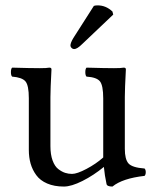

<svg xmlns="http://www.w3.org/2000/svg" viewBox="-20 -682 571 712"><path d="M375 0Q368.2 -31.2 365.2 -63Q327.1 -31.7 285.9 -11Q244.6 9.8 216.8 9.8Q181.2 9.8 155 -1.5Q128.9 -12.7 114.5 -32.5Q100.1 -52.2 93.5 -75.4Q86.9 -98.6 86.9 -126V-317.9Q86.9 -365.2 74.5 -380.1Q62 -395 24.9 -397.9Q20.5 -402.3 20.5 -414.6Q20.5 -426.8 24.9 -431.2Q93.3 -429.2 127.9 -429.2Q153.3 -429.2 163.1 -431.2Q170.9 -431.2 170.9 -424.8Q167 -351.6 167 -321.8V-140.1Q167 -108.9 175 -86.9Q183.1 -64.9 196.3 -54.9Q209.5 -44.9 221.7 -41Q233.9 -37.1 247.1 -37.1Q265.6 -37.1 300.8 -55.7Q335.9 -74.2 362.8 -98.1V-124V-316.9Q362.8 -365.2 350.6 -380.4Q338.4 -395.5 300.8 -397.9Q296.4 -402.3 296.4 -414.6Q296.4 -426.8 300.8 -431.2Q369.1 -429.2 402.8 -429.2Q429.2 -429.2 439 -431.2Q446.8 -431.2 446.8 -424.8Q442.9 -351.6 442.9 -321.8V-129.9Q442.9 -91.3 456.5 -75.9Q470.2 -60.5 516.1 -57.1Q520.5 -52.7 520.5 -43.5Q520.5 -34.2 516.1 -29.8Q434.1 -20.5 397 9.8Q376.5 9.8 375 0ZM328.1 -660.2Q334 -662.1 341.8 -662.1Q373 -662.1 397 -639.2L399.9 -627.9L285.2 -519Q266.1 -500 254.9 -500Q249.5 -500 245.4 -504.2Q241.2 -508.3 241.2 -513.2Q241.2 -522.9 252 -541Z"/></svg>

Font: Common Serif
Style: Regular
Weight: 400
Designer: Philipp H. Poll, Khaled Hosny
Foundry: Stefan Peev, Context Ltd.
Version: Version 1.026